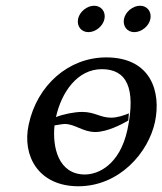

<svg xmlns="http://www.w3.org/2000/svg" viewBox="-20 -639 566 669"><path d="M80 -205C56 -95 115 10 253 10C396 10 497 -107 520 -214C542 -318 507 -439 350 -439C219 -439 109 -342 80 -205ZM427 -219 429 -244C412 -237 389 -229 367 -229C329 -229 311 -249 266 -249C239 -249 200 -241 175 -231C194 -317 249 -398 335 -398C420 -398 455 -334 424 -187C397 -63 321 -31 276 -31C183 -31 162 -127 170 -202C183 -204 198 -207 206 -207C241 -207 269 -179 312 -179C353 -179 405 -206 427 -219ZM412 -573C407 -548 423 -527 448 -527C473 -527 499 -548 504 -573C509 -598 493 -619 468 -619C443 -619 417 -598 412 -573ZM252 -573C247 -548 263 -527 288 -527C313 -527 339 -548 344 -573C349 -598 333 -619 308 -619C283 -619 257 -598 252 -573Z"/></svg>

Font: Libertinus Sans
Style: Italic
Weight: 400
Italic angle: -12°
Designer: Philipp H. Poll, Khaled Hosny
Foundry: Caleb Maclennan
Version: Version 7.050;RELEASE